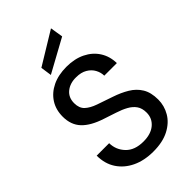

<svg xmlns="http://www.w3.org/2000/svg" viewBox="-279 -1036 1144 1144"><g transform="rotate(-45 293.5 -463.5)"><path d="M302 12Q225 12 167.5 -15.5Q110 -43 77.5 -92.5Q45 -142 45 -210H150Q151 -153 190 -112.5Q229 -72 302 -72Q365 -72 401 -102.5Q437 -133 437 -181Q437 -218 420.5 -241.5Q404 -265 375 -281Q346 -297 308.5 -309Q271 -321 230 -335Q147 -362 106.5 -405Q66 -448 66 -517Q66 -576 94 -619.5Q122 -663 172.5 -687.5Q223 -712 292 -712Q360 -712 411 -687Q462 -662 490.5 -617.5Q519 -573 520 -515H414Q414 -542 400 -568Q386 -594 358 -610.5Q330 -627 289 -627Q238 -628 204.5 -601Q171 -574 171 -526Q171 -484 195 -461.5Q219 -439 262 -424Q305 -409 361 -390Q412 -373 453 -348.5Q494 -324 517.5 -285.5Q541 -247 541 -187Q541 -135 514.5 -89.5Q488 -44 434.5 -16Q381 12 302 12ZM192 -743 182 -813 389 -939 402 -858Z"/></g></svg>

Font: DM Sans Medium
Style: Regular
Weight: 500
Designer: Colophon Foundry, Jonny Pinhorn
Foundry: Colophon Foundry
Version: Version 4.004; ttfautohint (v1.8.4.7-5d5b)